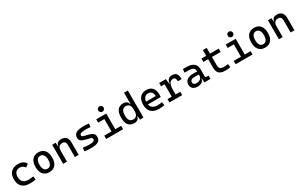

<svg xmlns="http://www.w3.org/2000/svg" viewBox="294 -2625 7028 4516"><g transform="rotate(-30 3808.5 -367.0)"><path d="M342.8 9.8Q210.4 9.8 138.4 -59.8Q66.4 -129.4 66.4 -259.8Q66.4 -386.7 134.5 -457Q202.6 -527.3 329.1 -527.3Q404.8 -527.3 458.7 -499.3Q512.7 -471.2 535.6 -419.9L456.1 -359.9Q434.1 -395.5 399.9 -415Q365.7 -434.6 325.2 -434.6Q252 -434.6 211.4 -390.4Q170.9 -346.2 170.9 -264.6Q170.9 -176.3 218.5 -129.6Q266.1 -83 354.5 -83Q390.6 -83 426.8 -86.4Q462.9 -89.8 497.1 -95.7L508.8 -4.9Q468.8 3.9 426 6.8Q383.3 9.8 342.8 9.8Z M878.9 9.8Q771.5 9.8 711.9 -60.5Q652.3 -130.9 652.3 -258.8Q652.3 -387.2 711.9 -457.3Q771.5 -527.3 878.9 -527.3Q986.8 -527.3 1046.1 -457.3Q1105.5 -387.2 1105.5 -258.8Q1105.5 -130.9 1046.1 -60.5Q986.8 9.8 878.9 9.8ZM878.9 -83Q936 -83 967 -128.9Q998 -174.8 998 -258.8Q998 -343.3 967 -388.9Q936 -434.6 878.9 -434.6Q821.8 -434.6 790.8 -388.9Q759.8 -343.3 759.8 -258.8Q759.8 -174.8 790.8 -128.9Q821.8 -83 878.9 -83Z M1572.3 0V-336.9Q1572.3 -383.8 1547.9 -409.2Q1523.4 -434.6 1479.5 -434.6Q1357.4 -434.6 1357.4 -291V0H1253.9V-517.6H1347.7L1356 -423.8H1367.2Q1376 -527.3 1503.9 -527.3Q1585.9 -527.3 1630.9 -477.5Q1675.8 -427.7 1675.8 -336.9V0Z M2010.7 9.8Q1952.1 9.8 1910.4 6.3Q1868.7 2.9 1834 -4.9L1845.7 -98.6Q1897 -90.8 1936.3 -86.9Q1975.6 -83 2010.7 -83Q2089.4 -83 2124.8 -98.4Q2160.2 -113.8 2160.2 -147.5Q2160.2 -170.9 2147.7 -182.4Q2135.3 -193.8 2109.4 -200.2L1990.2 -230.5Q1913.6 -250 1877.7 -278.8Q1841.8 -307.6 1841.8 -366.2Q1841.8 -451.2 1907 -489.3Q1972.2 -527.3 2117.2 -527.3Q2188.5 -527.3 2253.9 -517.6L2243.2 -427.7Q2203.6 -431.6 2173.3 -433.1Q2143.1 -434.6 2114.3 -434.6Q2027.3 -434.6 1988.3 -419.7Q1949.2 -404.8 1949.2 -371.1Q1949.2 -348.6 1965.3 -338.6Q1981.4 -328.6 2014.6 -320.3L2110.4 -296.9Q2191.9 -277.3 2229.7 -244.6Q2267.6 -211.9 2267.6 -149.4Q2267.6 -65.9 2206.5 -28.1Q2145.5 9.8 2010.7 9.8Z M2421.9 0V-90.8H2619.1V-426.8H2451.2V-517.6H2722.7V-90.8H2881.8V0ZM2667.5 -599.6Q2637.7 -599.6 2616.5 -620.8Q2595.2 -642.1 2595.2 -671.9Q2595.2 -702.1 2616.5 -723.1Q2637.7 -744.1 2667.5 -744.1Q2697.8 -744.1 2718.8 -723.1Q2739.7 -702.1 2739.7 -671.9Q2739.7 -642.1 2718.8 -620.8Q2697.8 -599.6 2667.5 -599.6Z M3183.1 9.8Q3081.5 9.8 3029.1 -57.1Q2976.6 -124 2976.6 -253.9Q2976.6 -388.7 3029.1 -458Q3081.5 -527.3 3183.1 -527.3Q3241.2 -527.3 3277.6 -500Q3314 -472.7 3320.3 -423.8H3330.1V-732.4H3433.6V0L3340.8 4.9L3330.6 -93.8H3320.3Q3315.4 -44.9 3279.1 -17.6Q3242.7 9.8 3183.1 9.8ZM3330.1 -241.2V-276.4Q3330.1 -439.5 3206.1 -439.5Q3079.1 -439.5 3079.1 -253.9Q3079.1 -78.1 3206.1 -78.1Q3330.1 -78.1 3330.1 -241.2Z M3853.5 9.8Q3721.2 9.8 3649.2 -59.8Q3577.1 -129.4 3577.1 -259.8Q3577.1 -386.7 3638.2 -457Q3699.2 -527.3 3810.5 -527.3Q3915.5 -527.3 3972.9 -463.9Q4030.3 -400.4 4030.3 -279.3Q4030.3 -243.7 4027.3 -212.9H3677.7Q3691.4 -147.9 3739.3 -114.5Q3787.1 -81.1 3865.2 -81.1Q3897.5 -81.1 3928.7 -84.7Q3960 -88.4 3992.2 -94.7L4004.9 -3.9Q3959 4.9 3920.9 7.3Q3882.8 9.8 3853.5 9.8ZM3673.8 -292H3936.5Q3936.5 -361.8 3903.3 -399.2Q3870.1 -436.5 3811.5 -436.5Q3751.5 -436.5 3715.8 -398.9Q3680.2 -361.3 3673.8 -292Z M4359.4 -222.7V-90.8H4486.3V0H4140.6V-90.8H4255.9V-426.8H4160.2V-517.6H4339.8L4357.4 -384.8H4369.1Q4377.9 -527.3 4511.7 -527.3Q4591.8 -527.3 4627.9 -481.4Q4664.1 -435.5 4664.1 -333H4561.5Q4561.5 -389.6 4544.7 -414.6Q4527.8 -439.5 4490.2 -439.5Q4424.3 -439.5 4391.8 -383.1Q4359.4 -326.7 4359.4 -222.7Z M5086.9 4.9 5082 -109.4H5071.8Q5065.9 -49.8 5021.2 -20Q4976.6 9.8 4904.3 9.8Q4823.2 9.8 4778.8 -29.3Q4734.4 -68.4 4734.4 -139.6Q4734.4 -221.7 4795.7 -265.6Q4856.9 -309.6 4968.8 -309.6Q5024.4 -309.6 5066.4 -301.3V-325.2Q5066.4 -377 5030 -401.1Q4993.7 -425.3 4921.9 -427.2L4797.9 -430.7L4807.6 -522.5L4912.1 -521Q5040.5 -519 5102.8 -465.6Q5165 -412.1 5165 -309.6V-93.8L5252.9 -83V0ZM5066.4 -221.7Q5041.5 -225.6 5016.8 -226.1Q4992.2 -226.6 4966.8 -226.6Q4832 -226.6 4832 -144.5Q4832 -110.4 4855.2 -91.8Q4878.4 -73.2 4920.9 -73.2Q4969.2 -73.2 5001.7 -89.8Q5034.2 -106.4 5050.3 -132.3Q5066.4 -158.2 5066.4 -185.5Z M5660.2 9.8Q5542.5 9.8 5490 -39.1Q5437.5 -87.9 5437.5 -195.3V-426.8H5307.6V-517.6H5437.5V-673.8H5541V-517.6H5776.4V-426.8H5541V-200.2Q5541 -138.7 5571 -110.8Q5601.1 -83 5669.9 -83Q5694.3 -83 5721.7 -85.7Q5749 -88.4 5784.2 -92.8L5795.9 -2Q5761.7 3.9 5729.2 6.8Q5696.8 9.8 5660.2 9.8Z M5937.5 0V-90.8H6134.8V-426.8H5966.8V-517.6H6238.3V-90.8H6397.5V0ZM6183.1 -599.6Q6153.3 -599.6 6132.1 -620.8Q6110.8 -642.1 6110.8 -671.9Q6110.8 -702.1 6132.1 -723.1Q6153.3 -744.1 6183.1 -744.1Q6213.4 -744.1 6234.4 -723.1Q6255.4 -702.1 6255.4 -671.9Q6255.4 -642.1 6234.4 -620.8Q6213.4 -599.6 6183.1 -599.6Z M6738.3 9.8Q6630.9 9.8 6571.3 -60.5Q6511.7 -130.9 6511.7 -258.8Q6511.7 -387.2 6571.3 -457.3Q6630.9 -527.3 6738.3 -527.3Q6846.2 -527.3 6905.5 -457.3Q6964.8 -387.2 6964.8 -258.8Q6964.8 -130.9 6905.5 -60.5Q6846.2 9.8 6738.3 9.8ZM6738.3 -83Q6795.4 -83 6826.4 -128.9Q6857.4 -174.8 6857.4 -258.8Q6857.4 -343.3 6826.4 -388.9Q6795.4 -434.6 6738.3 -434.6Q6681.2 -434.6 6650.1 -388.9Q6619.1 -343.3 6619.1 -258.8Q6619.1 -174.8 6650.1 -128.9Q6681.2 -83 6738.3 -83Z M7431.6 0V-336.9Q7431.6 -383.8 7407.2 -409.2Q7382.8 -434.6 7338.9 -434.6Q7216.8 -434.6 7216.8 -291V0H7113.3V-517.6H7207L7215.3 -423.8H7226.6Q7235.4 -527.3 7363.3 -527.3Q7445.3 -527.3 7490.2 -477.5Q7535.2 -427.7 7535.2 -336.9V0Z"/></g></svg>

Font: CaskaydiaCove NFP
Style: Regular
Weight: 400
Designer: Aaron Bell
Foundry: Saja Typeworks
Version: Version 2111.001; VTT 6.35;Nerd Fonts 3.1.1